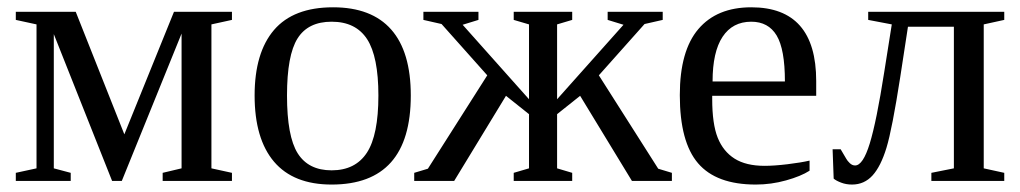

<svg xmlns="http://www.w3.org/2000/svg" viewBox="-20 -491 2769 521"><path d="M79.1 -424.8 22.9 -437V-459H185.5L317.4 -126.5L452.1 -459H609.4V-437L553.7 -424.8V-34.2L609.4 -22V0H421.4V-22L472.7 -34.2V-399.9L310.5 0H284.2L126 -398.4V-34.2L171.9 -22V0H22.9V-22L79.1 -34.2Z M1094.7 -231.9Q1094.7 9.8 879.9 9.8Q776.4 9.8 723.6 -52.2Q670.9 -114.3 670.9 -231.9Q670.9 -348.1 723.6 -409.7Q776.4 -471.2 883.8 -471.2Q988.3 -471.2 1041.5 -410.9Q1094.7 -350.6 1094.7 -231.9ZM1006.8 -231.9Q1006.8 -337.4 976.1 -384.8Q945.3 -432.1 879.9 -432.1Q815.9 -432.1 787.4 -386.7Q758.8 -341.3 758.8 -231.9Q758.8 -121.1 787.8 -75Q816.9 -28.8 879.9 -28.8Q944.3 -28.8 975.6 -76.7Q1006.8 -124.5 1006.8 -231.9Z M1415.5 -181.2 1353 -231 1212.4 0H1104V-22L1141.1 -33.2L1302.2 -286.6L1178.2 -425.8L1128.9 -437V-459H1278.3V-437L1235.4 -423.8L1415.5 -221.7V-424.8L1374 -437V-459H1532.7V-437L1491.7 -424.8V-221.7L1671.9 -423.8L1628.9 -437V-459H1778.3V-437L1729 -425.8L1605 -286.6L1766.1 -33.2L1803.2 -22V0H1694.8L1554.2 -231L1491.7 -181.2V-34.2L1532.7 -22V0H1374V-22L1415.5 -34.2Z M1912.6 -231V-222.2Q1912.6 -154.8 1927.5 -117.4Q1942.4 -80.1 1973.4 -60.5Q2004.4 -41 2054.7 -41Q2081.1 -41 2117.2 -45.4Q2153.3 -49.8 2176.8 -55.2V-27.8Q2153.3 -12.7 2113 -1.5Q2072.8 9.8 2030.8 9.8Q1923.8 9.8 1874.3 -47.9Q1824.7 -105.5 1824.7 -232.9Q1824.7 -353 1875 -412.1Q1925.3 -471.2 2018.6 -471.2Q2194.8 -471.2 2194.8 -271V-231ZM2018.6 -432.1Q1967.8 -432.1 1940.7 -391.1Q1913.6 -350.1 1913.6 -270H2109.9Q2109.9 -357.4 2087.4 -394.8Q2064.9 -432.1 2018.6 -432.1Z M2300.3 -42Q2321.8 -42 2340.1 -101.6Q2358.4 -161.1 2379.4 -295.4L2399.9 -424.8L2335.9 -437V-459H2705.1V-437L2649.4 -424.8V-34.2L2705.1 -22V0H2507.3V-22L2568.4 -34.2V-418.5H2443.8L2422.9 -282.2Q2400.9 -140.6 2385.5 -90.1Q2370.1 -39.6 2347.7 -14.9Q2325.2 9.8 2292 9.8Q2275.9 9.8 2262.5 4.6Q2249 -0.5 2242.2 -6.3L2239.3 -85.9H2261.2L2276.4 -60.1Q2279.3 -54.7 2285.9 -48.3Q2292.5 -42 2300.3 -42Z"/></svg>

Font: Times New Roman
Style: Regular
Weight: 400
Designer: Steve Matteson
Foundry: Ascender Corporation
Version: Version 2.00.3